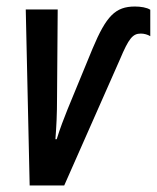

<svg xmlns="http://www.w3.org/2000/svg" viewBox="-20 -569 481 589"><path d="M71 0H177L348 -387C375 -451 387 -466 412 -466C422 -466 433 -463 441 -458V-539C431 -546 411 -549 394 -549C334 -549 306 -520 264 -420L187 -233C177 -208 164 -175 154 -142H150C153 -181 155 -216 155 -273L157 -540H59Z"/></svg>

Font: Noto Sans UI Condensed Medium
Style: Italic
Weight: 500
Width: 3
Italic angle: -12°
Designer: Monotype Design Team
Foundry: Monotype Imaging Inc.
Version: Version 1.901